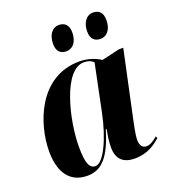

<svg xmlns="http://www.w3.org/2000/svg" viewBox="-139 -856 859 968"><g transform="rotate(-20 290.5 -372.0)"><path d="M463 -616C491 -616 522 -638 522 -697C522 -736 502 -754 471 -754C434 -754 411 -720 411 -673C411 -634 431 -616 463 -616ZM279 -616C308 -616 339 -638 339 -697C339 -736 318 -754 288 -754C250 -754 228 -720 228 -673C228 -634 248 -616 279 -616ZM165 10C245 10 291 -48 331 -179H335C329 -145 324 -119 324 -83C324 -19 359 10 419 10C490 10 530 -23 560 -48L555 -59C537 -43 516 -28 495 -28C474 -28 461 -44 461 -74C461 -104 474 -159 479 -184L554 -535H531L435 -513C410 -529 371 -546 322 -546C105 -546 24 -319 24 -171C24 -61 69 10 165 10ZM219 -22C188 -22 173 -53 173 -141C173 -285 233 -534 341 -534C360 -534 379 -530 393 -515L341 -263C315 -136 263 -22 219 -22Z"/></g></svg>

Font: Noto Serif Display Condensed ExtraBold
Style: Italic
Weight: 800
Width: 3
Italic angle: -12°
Designer: Monotype Design Team
Foundry: Monotype Imaging Inc.
Version: Version 2.009